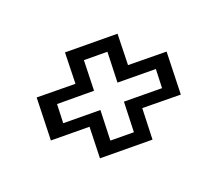

<svg xmlns="http://www.w3.org/2000/svg" viewBox="-67 -540 551 489"><g transform="rotate(20 209.0 -295.0)"><path d="M243 -139 190.5 -205.5 110 -139 38.5 -229.5 119.5 -296 67 -362 176.5 -452.5 229 -386.5 309.5 -452.5 381 -362 300.5 -296 352.5 -229.5ZM252.5 -190.5 301.5 -231 251 -295.5 330.5 -361 299 -401.5 219 -335.5 168 -400.5 119 -360 170 -295.5 93 -231.5 124.5 -191 202 -255Z"/></g></svg>

Font: Tourney Condensed Regular
Style: Italic
Weight: 400
Width: 3
Italic angle: -12°
Designer: Tyler Finck
Foundry: Etcetera Type Co
Version: Version 1.010; ttfautohint (v1.8.3)